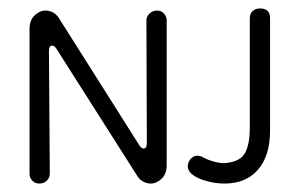

<svg xmlns="http://www.w3.org/2000/svg" viewBox="-20 -425 705 455"><path d="M73 10Q63 10 56.5 3Q50 -4 50 -13V-357Q50 -377 62 -388.5Q74 -400 88 -400Q96 -400 104.5 -396Q113 -392 119 -383L310 -81Q315 -73 320 -73Q328 -73 328 -86L327 -377Q327 -386 334.5 -393Q342 -400 352 -400Q362 -400 368.5 -393Q375 -386 375 -377V-33Q375 -13 363 -1.5Q351 10 337 10Q329 10 320.5 6Q312 2 306 -7L114 -309Q109 -317 104 -317Q96 -317 96 -304L98 -13Q98 -4 91 3Q84 10 73 10ZM512 10Q490 10 467.5 3.5Q445 -3 434 -13Q425 -21 425 -31Q425 -40 431.5 -48Q438 -56 448 -56Q452 -56 458 -54Q469 -47 487 -42Q505 -37 518 -39Q551 -43 561.5 -64Q572 -85 572 -122V-382Q572 -393 579 -399Q586 -405 596 -405Q620 -405 620 -382V-116Q620 -56 591.5 -23Q563 10 512 10Z"/></svg>

Font: Dongle Light
Style: Regular
Weight: 300
Designer: Yanghee Ryu
Foundry: Yanghee Ryu
Version: Version 2.000